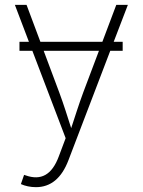

<svg xmlns="http://www.w3.org/2000/svg" viewBox="-20 -566 590 794"><path d="M487.3 -393.1H450.2L508.8 -545.9H460.9L403.3 -393.1H147L89.8 -545.9H41.5L99.6 -393.1H60.5V-356H113.8L251.5 5.4L223.6 79.6C194.8 158.2 148.9 181.6 85.9 159.2L79.6 157.2L66.4 195.3C83.5 203.1 106 208 128.4 208C189.9 208 234.9 170.9 263.2 96.2L436 -356H487.3ZM160.6 -356H389.2L324.2 -183.6C305.7 -133.8 290.5 -84.5 274.4 -36.1C258.8 -84.5 243.7 -133.8 225.1 -183.6Z"/></svg>

Font: Raveo ExtraLight
Style: Regular
Weight: 200
Designer: Jakub Foglar, Rasmus Andersson (Inter)
Foundry: Jakubfoglar.com
Version: Version 1.100;Glyphs 3.2.3 (3260)